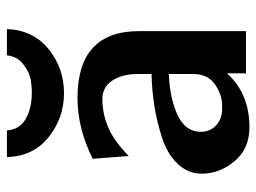

<svg xmlns="http://www.w3.org/2000/svg" viewBox="-113 -618 741 555"><g transform="rotate(-90 257.5 -340.5)"><path d="M81 -691H158Q161 -653 192.5 -636Q224 -619 267 -619Q286 -619 306 -622.5Q326 -626 349 -643.5Q372 -661 375 -691H451Q448 -615 393 -570.5Q338 -526 266 -526Q194 -526 138.5 -570.5Q83 -615 81 -691ZM33 -128Q33 -168 62 -198Q91 -228 138 -243Q185 -258 230 -265Q275 -272 321 -273V-314Q321 -358 302 -386.5Q283 -415 249 -415Q170 -415 106 -359L84 -339L76 -443Q164 -487 252 -487Q445 -487 445 -309V0H323V-55Q265 10 167 10Q105 10 69 -33Q33 -76 33 -128ZM154 -130Q154 -105 171 -88Q188 -71 214 -69H238Q270 -73 295.5 -93Q321 -113 321 -153V-223Q250 -220 202 -197.5Q154 -175 154 -130Z"/></g></svg>

Font: Coval
Style: Bold
Weight: 700
Foundry: Context Ltd
Version: Version 001.000